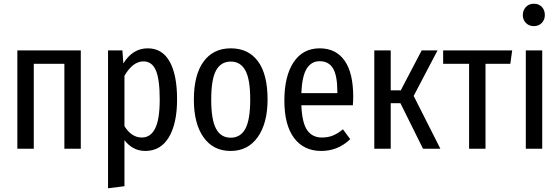

<svg xmlns="http://www.w3.org/2000/svg" viewBox="-20 -797 2999 1029"><path d="M325 -455H161V0H73V-527H413V0H325Z M929 -264Q929 -135 885 -61.5Q841 12 759 12Q691 12 647 -46V201L559 212V-527H636L641 -457Q691 -538 772 -538Q849 -538 889 -467.5Q929 -397 929 -264ZM836 -264Q836 -373 815 -420.5Q794 -468 749 -468Q692 -468 647 -391V-121Q685 -60 740 -60Q787 -60 811.5 -108.5Q836 -157 836 -264Z M1414 -264Q1414 -137 1361.5 -62.5Q1309 12 1216 12Q1123 12 1071 -61Q1019 -134 1019 -263Q1019 -396 1071 -467Q1123 -538 1217 -538Q1311 -538 1362.5 -468.5Q1414 -399 1414 -264ZM1112 -263Q1112 -155 1138 -107Q1164 -59 1216 -59Q1269 -59 1295 -107Q1321 -155 1321 -264Q1321 -372 1295 -419.5Q1269 -467 1217 -467Q1164 -467 1138 -419.5Q1112 -372 1112 -263Z M1871 -233H1595Q1599 -138 1626.5 -99Q1654 -60 1705 -60Q1738 -60 1764 -70.5Q1790 -81 1818 -104L1857 -51Q1791 12 1702 12Q1608 12 1556 -57.5Q1504 -127 1504 -258Q1504 -389 1553.5 -463.5Q1603 -538 1693 -538Q1780 -538 1826.5 -472.5Q1873 -407 1873 -279Q1873 -257 1871 -233ZM1788 -305Q1788 -391 1765 -430Q1742 -469 1693 -469Q1649 -469 1624 -429.5Q1599 -390 1595 -298H1788Z M2197 -283 2340 0H2247L2126 -244H2074V0H1986V-527H2074V-313H2128L2240 -527H2325Z M2715 -455H2582V0H2494V-455H2355V-527H2725Z M2900 -716Q2900 -691 2883.5 -674Q2867 -657 2841 -657Q2815 -657 2798.5 -674Q2782 -691 2782 -716Q2782 -742 2798.5 -759.5Q2815 -777 2841 -777Q2868 -777 2884 -760Q2900 -743 2900 -716ZM2886 0H2798V-527H2886Z"/></svg>

Font: Fira Sans Compressed
Style: Regular
Weight: 400
Width: 1
Designer: bBox Type GmbH & Carrois Corporate GbR & Edenspiekermann AG
Foundry: bBox Type GmbH & Carrois Corporate GbR & Edenspiekermann AG
Version: Version 4.301